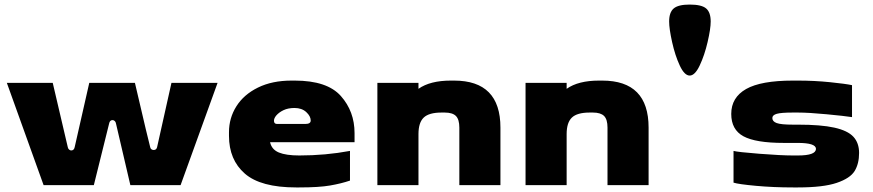

<svg xmlns="http://www.w3.org/2000/svg" viewBox="-20 -811 3823 841"><path d="M211 -448 277 -166Q278 -160 282.5 -156Q287 -152 292 -152Q304 -152 307 -166L371 -448H571Q633 -182 638 -166Q639 -160 643.5 -157Q648 -154 653 -154Q665 -154 668 -166L731 -448H933L771 0H551L488 -270Q487 -277 482.5 -281Q478 -285 473 -285Q461 -285 458 -270L391 0H171L10 -448Z M1163 -188Q1170 -156 1201.5 -143Q1233 -130 1291 -130Q1406 -130 1513 -150V-20Q1475 -7 1426 1.5Q1377 10 1291 10H1277Q1122 10 1052.5 -50.5Q983 -111 983 -216V-232Q983 -294 1015.5 -345.5Q1048 -397 1110 -427.5Q1172 -458 1257 -458H1271Q1413 -458 1473 -390.5Q1533 -323 1533 -228V-188ZM1190 -305Q1180 -293 1180 -282Q1180 -268 1194 -268H1317Q1341 -268 1341 -283Q1341 -302 1321.5 -320Q1302 -338 1270 -338Q1242 -338 1222 -328.5Q1202 -319 1190 -305Z M2172 -252V0H1992V-252Q1992 -288 1977 -303Q1962 -318 1928 -318H1914Q1859 -318 1836 -296Q1813 -274 1813 -224V0H1633V-448H1813V-422Q1864 -458 1955 -458H1969Q2172 -458 2172 -252Z M2821 -252V0H2641V-252Q2641 -288 2626 -303Q2611 -318 2577 -318H2563Q2508 -318 2485 -296Q2462 -274 2462 -224V0H2282V-448H2462V-422Q2513 -458 2604 -458H2618Q2821 -458 2821 -252Z M2911 -717Q2911 -757 2931 -774Q2951 -791 3001 -791Q3053 -791 3073 -774Q3093 -757 3093 -717Q3093 -685 3079.5 -627Q3066 -569 3045 -524.5Q3024 -480 3001 -480Q2978 -480 2957.5 -524Q2937 -568 2924 -626.5Q2911 -685 2911 -717Z M3743 -141Q3743 -94 3723.5 -62Q3704 -30 3645 -10Q3586 10 3475 10H3454Q3368 10 3291.5 3Q3215 -4 3193 -11V-150Q3210 -145 3306 -137.5Q3402 -130 3453 -130H3475Q3554 -130 3554 -159Q3554 -185 3474 -185H3413Q3290 -185 3236.5 -214Q3183 -243 3183 -312Q3183 -384 3248 -421Q3313 -458 3453 -458H3475Q3547 -458 3615.5 -451Q3684 -444 3712 -438V-298Q3680 -303 3601 -310.5Q3522 -318 3475 -318H3453Q3402 -318 3382.5 -312.5Q3363 -307 3363 -294Q3363 -279 3382 -272Q3401 -265 3453 -265H3475Q3576 -265 3634.5 -252Q3693 -239 3718 -212Q3743 -185 3743 -141Z"/></svg>

Font: Dashboard
Style: Regular
Weight: 400
Designer: jaiki
Version: Version 1.000